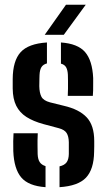

<svg xmlns="http://www.w3.org/2000/svg" viewBox="-20 -788 452 816"><path d="M36.5 -145.5Q36 -168 36.2 -188Q36.5 -208 37.5 -221.5H140.5Q139 -189.5 139.5 -169Q140 -148.5 140 -133Q141 -110.5 149 -98.8Q157 -87 173.5 -82V7.5Q101 2.5 70.2 -34Q39.5 -70.5 36.5 -145.5ZM233 7.5V-81Q253.5 -85.5 262.8 -97.8Q272 -110 272.5 -133.5Q272.5 -147.5 272.5 -153.5Q272.5 -159.5 272.5 -165.2Q272.5 -171 272.5 -183.5Q272 -208.5 263.2 -222.5Q254.5 -236.5 230.5 -243L165 -260.5Q121 -272.5 92.2 -291Q63.5 -309.5 49 -338.5Q34.5 -367.5 34 -411.5Q34 -424 34 -433.2Q34 -442.5 34 -452.5Q34.5 -529.5 67.5 -566Q100.5 -602.5 179.5 -607.5V-518.5Q163 -514 156 -502.5Q149 -491 148 -469.5Q148 -464 147.5 -453Q147 -442 147 -421.5Q147.5 -393.5 156 -377Q164.5 -360.5 192.5 -353L251 -338.5Q316.5 -323.5 348.5 -289.2Q380.5 -255 380.5 -188.5Q380.5 -176.5 380.5 -166Q380.5 -155.5 380 -142.5Q379 -68.5 345.5 -33Q312 2.5 233 7.5ZM268 -380.5Q269 -394 269 -411.2Q269 -428.5 269 -444.2Q269 -460 268.5 -470Q267.5 -490.5 261 -502Q254.5 -513.5 239 -517.5V-607.5Q310.5 -602.5 341.5 -566.8Q372.5 -531 376 -456.5Q376 -449 376 -433.8Q376 -418.5 375.8 -403.2Q375.5 -388 374.5 -380.5ZM170 -640 260.5 -768H344.5L251 -640Z"/></svg>

Font: Big Shoulders Stencil Text Thin
Style: Bold
Weight: 700
Version: Version 2.001